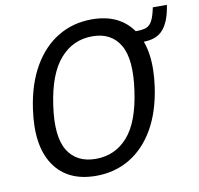

<svg xmlns="http://www.w3.org/2000/svg" viewBox="-82 -825 954 921"><g transform="rotate(-10 395.0 -364.5)"><path d="M314 10Q175.5 10 110 -86.2Q44.5 -182.5 70 -358.5Q87 -477.5 135.5 -561.2Q184 -645 257.2 -689Q330.5 -733 422 -733Q558.5 -733 623.8 -635.5Q689 -538 663.5 -360Q646.5 -242.5 598.8 -159.8Q551 -77 478.2 -33.5Q405.5 10 314 10ZM326.5 -70.5Q420 -70.5 481.8 -140Q543.5 -209.5 564.5 -359Q586.5 -510 544.8 -581.2Q503 -652.5 410 -652.5Q316.5 -652.5 253.5 -581Q190.5 -509.5 169 -359Q147.5 -210 190.2 -140.2Q233 -70.5 326.5 -70.5ZM613 -586 621 -640.5Q650 -640 669 -646Q688 -652 700 -673.2Q712 -694.5 721 -739H789.5Q776.5 -650 736.5 -613Q696.5 -576 613 -586Z"/></g></svg>

Font: Public Sans
Style: Italic
Weight: 400
Italic angle: -8°
Designer: The Public Sans project authors (U.S. Web Design System). Libre Franklin designed by Pablo Impallari and Rodrigo Fuenzal
Version: Version 1.008; ttfautohint (v1.8.1) -l 8 -r 50 -G 200 -x 14 